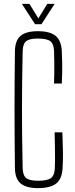

<svg xmlns="http://www.w3.org/2000/svg" viewBox="-20 -965 385 991"><path d="M176 6Q116 6 87 -17.8Q58 -41.5 57 -97Q56 -180.5 55.5 -254.5Q55 -328.5 55 -399.2Q55 -470 55.5 -544Q56 -618 57 -701Q58 -756.5 86.5 -780.2Q115 -804 175 -804Q237.5 -804 266.8 -780.2Q296 -756.5 299 -701Q300.5 -669.5 301 -643.5Q301.5 -617.5 301 -591.5Q300.5 -565.5 299 -534H259Q260 -565.5 260.2 -591.5Q260.5 -617.5 260.2 -643.5Q260 -669.5 259 -701Q257.5 -739.5 239.2 -752.8Q221 -766 175 -766Q133 -766 115.5 -752.8Q98 -739.5 97 -701Q95 -609 94.2 -537Q93.5 -465 93.5 -399.2Q93.5 -333.5 94.2 -261.5Q95 -189.5 97 -97Q98 -59 115.8 -45.5Q133.5 -32 176 -32Q223.5 -32 242.5 -45.5Q261.5 -59 263 -97Q264 -120 264 -145Q264 -170 263.5 -202.8Q263 -235.5 262 -282H302Q304.5 -220.5 305 -180.2Q305.5 -140 303 -97Q300 -41.5 270 -17.8Q240 6 176 6ZM161 -840 93 -945H132L178 -870L224 -945H262L194 -840Z"/></svg>

Font: Big Shoulders Text SC Thin
Style: Regular
Weight: 100
Designer: Patric King
Foundry: XO Type Co
Version: Version 2.002